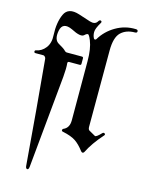

<svg xmlns="http://www.w3.org/2000/svg" viewBox="-139 -790 767 1031"><g transform="rotate(15 244.5 -274.5)"><path d="M-9.3 -453.6Q-9.3 -460.9 -3.4 -461.9Q28.3 -467.3 49.3 -494.6Q70.3 -522 67.4 -565.9Q64 -635.3 85.4 -682.4Q106.9 -729.5 171.4 -708.5Q207 -696.3 236.6 -687.3Q266.1 -678.2 278.3 -697.3Q285.6 -710 293.2 -706.1Q300.8 -702.1 295.4 -693.8Q273.4 -657.2 273.4 -638.4Q273.4 -619.6 280.8 -605Q283.2 -600.1 287.6 -600.1Q292.5 -600.1 294.9 -604Q323.7 -652.8 375 -682.9Q426.3 -712.9 485.8 -710.9Q497.6 -710.9 497.8 -701.7Q498 -692.4 485.8 -692.4Q437.5 -692.4 408.4 -664.6Q379.4 -636.7 379.4 -563L378.9 -140.1Q378.9 -124.5 386.2 -120.1L421.4 -100.1Q428.7 -95.7 455.1 -123.5Q461.9 -131.3 468.8 -126.5Q475.6 -121.6 467.8 -113.8Q416.5 -56.6 389.2 -1.5Q381.3 9.8 371.6 -1.5Q346.7 -34.7 322 -51Q297.4 -67.4 251 -77.1Q243.2 -78.1 242.9 -84.2Q242.7 -90.3 248 -92.8Q280.3 -106 280.3 -148.9L279.8 -477.1Q279.8 -547.4 262.7 -588.9Q255.4 -607.9 248.8 -615.7Q242.2 -623.5 226.1 -607.9Q210 -592.3 154.8 -621.1Q97.7 -647.5 87.6 -595Q77.6 -542.5 108.9 -526.4Q139.2 -509.8 148.4 -499Q153.8 -493.7 159.7 -493.7H244.1Q252 -493.7 252 -485.8V-455.6Q252 -447.8 244.1 -447.8H185.1Q176.8 -447.3 177.2 -439Q180.2 -411.6 175.8 -362.8L126.5 150.9Q124.5 167.5 116.2 166.3Q107.9 165 106.9 149.9Q94.7 0.5 82 -148.4Q69.8 -291 56.6 -431.6Q55.7 -437.5 51.3 -442.1Q46.9 -446.8 43 -446.8H-1.5Q-8.8 -446.8 -9.3 -453.6Z"/></g></svg>

Font: Bertholdr Mainzer Fraktur
Style: Regular
Weight: 400
Designer: Peter Wiegel, original typeface by Carl Albert Fahrenwaldt 1901
Foundry: Peter Wiegel
Version: Version 1.000 2010 initial release